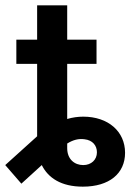

<svg xmlns="http://www.w3.org/2000/svg" viewBox="-52 -696 505 726"><path d="M88.4 -454.6V-180.7L-32.2 -71.8L28.8 -1.5L106 -71.8C129.9 -23.4 179.2 9.8 261.2 9.8C361.3 9.8 420.9 -40 420.9 -118.2C420.9 -199.2 356.9 -254.9 262.7 -254.9C242.7 -254.9 222.2 -252 202.1 -246.1V-454.6H313V-545.9H202.1V-675.8H88.4V-545.9H9.8V-454.6ZM202.1 -135.7V-153.3C225.1 -167.5 245.6 -172.4 267.6 -169.4C298.3 -166 314.5 -145.5 314.5 -120.1C314.5 -91.8 293 -71.8 262.7 -71.8C230 -71.8 202.1 -93.8 202.1 -135.7Z"/></svg>

Font: Raveo Medium
Style: Regular
Weight: 500
Designer: Jakub Foglar, Rasmus Andersson (Inter)
Foundry: Jakubfoglar.com
Version: Version 1.100;Glyphs 3.2.3 (3260)